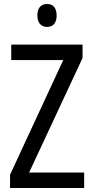

<svg xmlns="http://www.w3.org/2000/svg" viewBox="-20 -936 464 956"><path d="M215 -916C184 -916 166 -897 166 -858C166 -822 185 -802 215 -802C244 -802 262 -822 262 -858C262 -896 245 -916 215 -916ZM399 0V-77H125L391 -647V-714H36V-637H295L30 -66V0Z"/></svg>

Font: Noto Sans Lao UI Cond
Style: Regular
Weight: 400
Width: 3
Designer: Monotype Design Team
Foundry: Monotype Imaging Inc.
Version: Version 2.000